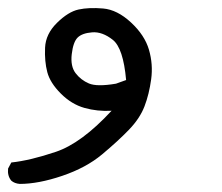

<svg xmlns="http://www.w3.org/2000/svg" viewBox="-28 -143 548 475"><path d="M21 312Q8 311 0 304Q-10 292 -8 274L0 259Q47 254 110.5 232.5Q174 211 248 131Q213 133 181 124Q149 115 122.5 88.5Q96 62 89 35.5Q82 9 83.5 -25Q85 -59 113 -86.5Q141 -114 166.5 -119.5Q192 -125 227 -122Q262 -119 296 -87.5Q330 -56 340.5 -20Q351 16 346 53Q341 90 329.5 120Q318 150 291 178Q264 206 224.5 239Q185 272 126 292Q67 312 21 312ZM259 64 284 55Q277 -24 251 -44.5Q225 -65 200 -63Q175 -61 164 -50Q153 -39 149.5 -9Q146 21 159 38Q172 55 192 63.5Q212 72 259 64Z"/></svg>

Font: NaniFont Regular
Style: Regular
Weight: 400
Designer: Nanigashitei
Version: Version 1.036